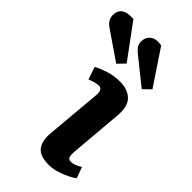

<svg xmlns="http://www.w3.org/2000/svg" viewBox="-362 -866 948 948"><g transform="rotate(45 112.5 -392.0)"><path d="M110 -398Q112 -438 87 -438Q64 -438 28 -423L6 -489Q26 -500 64 -513Q102 -526 147 -526Q200 -526 230.5 -496.5Q261 -467 255 -399L231 -117Q230 -96 234 -85Q238 -74 255 -74Q279 -74 311 -95L332 -37Q319 -27 295 -15Q271 -3 242.5 5.5Q214 14 186 14Q126 14 102.5 -16Q79 -46 84 -103ZM111 -685Q97 -696 88 -708.5Q79 -721 79 -739Q79 -769 100.5 -786Q122 -803 163 -796L286 -612L248 -575ZM-79 -677Q-112 -700 -112 -732Q-112 -798 -26 -791L106 -612L70 -575Z"/></g></svg>

Font: Literata 12pt
Style: Bold Italic
Weight: 700
Italic angle: -2°
Designer: Latin by Veronika Burian and Jose Scaglione. Greek by Irene Vlachou. Cyrillic by Vera Evstafieva
Foundry: TypeTogether
Version: Version 3.002